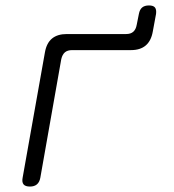

<svg xmlns="http://www.w3.org/2000/svg" viewBox="-20 -675 640 705"><path d="M90 10Q73 10 66.5 2Q60 -6 63 -22L145 -483Q151 -517 171 -533.5Q191 -550 225 -550H443Q460 -550 469.5 -558.5Q479 -567 482 -584L490 -624Q493 -640 502 -647.5Q511 -655 527 -655Q543 -655 549 -647.5Q555 -640 553 -624L541 -559Q535 -525 515 -508Q495 -491 461 -491H245Q228 -491 218.5 -483Q209 -475 205 -458L128 -22Q125 -6 115.5 2Q106 10 90 10Z"/></svg>

Font: Maple Mono NL ExtraLight
Style: Italic
Weight: 275
Italic angle: -10°
Monospace: yes
Designer: subframe7536
Version: Version 7.000